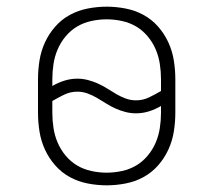

<svg xmlns="http://www.w3.org/2000/svg" viewBox="-20 -548 640 576"><path d="M300 8Q272 8 243.5 2.5Q215 -3 190 -16.5Q165 -30 146 -51.5Q127 -73 115 -99Q103 -125 98.5 -153.5Q94 -182 94 -210V-310Q94 -338 98.5 -366.5Q103 -395 115 -421Q127 -447 146 -468.5Q165 -490 190 -503.5Q215 -517 243.5 -522.5Q272 -528 300 -528Q328 -528 356.5 -522.5Q385 -517 410 -503.5Q435 -490 454 -468.5Q473 -447 485 -421Q497 -395 501.5 -366.5Q506 -338 506 -310V-210Q506 -182 501.5 -153.5Q497 -125 485 -99Q473 -73 454 -51.5Q435 -30 410 -16.5Q385 -3 356.5 2.5Q328 8 300 8ZM388 -247Q409 -247 427.5 -256Q446 -265 463 -275V-310Q463 -333 459.5 -356Q456 -379 447 -400Q438 -421 423 -439Q408 -457 388.5 -468.5Q369 -480 346 -485Q323 -490 300 -490Q277 -490 254 -485Q231 -480 211.5 -468.5Q192 -457 177 -439Q162 -421 153 -400Q144 -379 140.5 -356Q137 -333 137 -310V-290Q154 -300 173 -306Q192 -312 212 -312Q228 -312 243.5 -308Q259 -304 273.5 -297.5Q288 -291 301.5 -282.5Q315 -274 328.5 -266Q342 -258 357 -252.5Q372 -247 388 -247ZM300 -30Q323 -30 346 -35Q369 -40 388.5 -51.5Q408 -63 423 -81Q438 -99 447 -120Q456 -141 459.5 -164Q463 -187 463 -210V-230Q446 -220 427 -214Q408 -208 388 -208Q372 -208 356.5 -212Q341 -216 326.5 -222.5Q312 -229 298.5 -237.5Q285 -246 271.5 -254Q258 -262 243 -267.5Q228 -273 212 -273Q191 -273 172.5 -264Q154 -255 137 -245V-210Q137 -187 140.5 -164Q144 -141 153 -120Q162 -99 177 -81Q192 -63 211.5 -51.5Q231 -40 254 -35Q277 -30 300 -30Z"/></svg>

Font: Iosevka Etoile Extralight
Style: Regular
Weight: 200
Designer: Belleve Invis
Foundry: Belleve Invis
Version: Version 22.1.2; ttfautohint (v1.8.4)